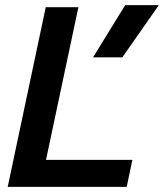

<svg xmlns="http://www.w3.org/2000/svg" viewBox="-20 -727 638 747"><path d="M467 -707H598L456 -504H342ZM158 -699H285L159 -105H495L473 0H10Z"/></svg>

Font: Prompt Medium
Style: Italic
Weight: 500
Italic angle: -12°
Designer: Katatrad Team
Foundry: CadsonDemak
Version: Version 1.001